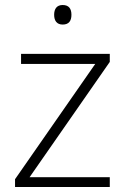

<svg xmlns="http://www.w3.org/2000/svg" viewBox="-20 -746 501 766"><path d="M230 -726C207 -726 196 -711 196 -687C196 -663 207 -648 230 -648C255 -648 265 -663 265 -687C265 -711 255 -726 230 -726ZM418 0V-39H98L418 -499V-531H64V-491H360L40 -31V0Z"/></svg>

Font: Noto Sans Syriac Extralight
Style: Regular
Weight: 200
Designer: Patrick Giasson and the Monotype Design Team
Foundry: Monotype Imaging Inc.
Version: Version 3.000